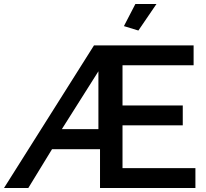

<svg xmlns="http://www.w3.org/2000/svg" viewBox="-45 -936 1028 956"><path d="M423 -710H919V-611H565V-411H865V-312H565V-99H928V0H453V-193H214L96 0H-25ZM445 -293V-581L263 -293ZM644 -784 572 -806 629 -916H734Z"/></svg>

Font: Raleway Thin SemiBold
Style: Regular
Weight: 600
Version: Version 4.026